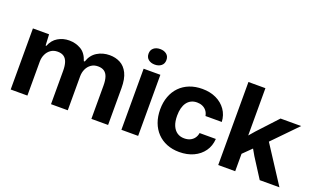

<svg xmlns="http://www.w3.org/2000/svg" viewBox="-80 -1155 2593 1584"><g transform="rotate(20 1217.0 -363.5)"><path d="M62.9 0V-536.3H204.7L209.6 -439.3H216.4Q236.7 -492.7 281.4 -519.2Q326.1 -545.7 380.3 -545.7Q436.1 -545.7 482.5 -519Q528.9 -492.3 550 -426.1H558Q577.6 -486.1 625.9 -515.9Q674.3 -545.7 735.3 -545.7Q787.1 -545.7 828.4 -523.9Q869.7 -502.1 893.9 -453.4Q918.1 -404.6 918.1 -323.6V0H771.4V-291.9Q771.4 -337 761.6 -366.9Q751.7 -396.9 730.6 -411.4Q709.4 -426 675.7 -426Q640.4 -426 615.4 -408Q590.4 -390 577.3 -361.1Q564.1 -332.3 564.1 -298.3V0H416.9V-291.9Q416.9 -337 407 -366.9Q397.1 -396.9 376.1 -411.4Q355.1 -426 321.7 -426Q286.1 -426 261.1 -408Q236.1 -390 222.9 -361.1Q209.6 -332.3 209.6 -298.3V0Z M1034.9 0V-536.3H1181.9V0ZM1108.9 -599.3Q1074.5 -599.3 1052.5 -617.2Q1030.4 -635.1 1030.4 -667.4Q1030.4 -700 1052.5 -717.8Q1074.5 -735.6 1108.9 -735.6Q1143.2 -735.6 1165.2 -717.8Q1187.3 -700 1187.3 -667.4Q1187.3 -635.1 1165.2 -617.2Q1143.2 -599.3 1108.9 -599.3Z M1544.4 9.4Q1484 9.4 1434.9 -10.3Q1385.7 -30 1350.5 -66.8Q1315.3 -103.6 1296.5 -154.6Q1277.7 -205.6 1277.7 -268.4Q1277.7 -331.3 1296.9 -382.4Q1316 -433.6 1351.7 -470.1Q1387.4 -506.7 1437.4 -526.2Q1487.4 -545.7 1548.9 -545.7Q1617.4 -545.7 1670.9 -520.4Q1724.3 -495 1756.1 -449.6Q1788 -404.1 1791 -344H1647.9Q1642.9 -371.4 1628.2 -389.4Q1613.6 -407.4 1592.4 -416.6Q1571.3 -425.7 1545.4 -425.7Q1516 -425.7 1493.9 -414.4Q1471.7 -403.1 1456.9 -382.5Q1442 -361.9 1434.4 -332.9Q1426.9 -304 1426.9 -267.7Q1426.9 -215.3 1441.6 -180.6Q1456.4 -145.9 1482.8 -128.2Q1509.1 -110.6 1544.4 -110.6Q1575.3 -110.6 1597.4 -121.5Q1619.6 -132.4 1633.1 -151.5Q1646.7 -170.6 1650.1 -195.4H1792.9Q1789.1 -133.4 1756.3 -87.3Q1723.4 -41.1 1669 -15.9Q1614.6 9.4 1544.4 9.4Z M1884.9 0V-729H2034V-313.6L2078 -364.7L2237 -536.3H2418.1L2211.6 -324.3L2422.3 0H2249.3L2140.4 -170.4L2108.4 -226.1L2034 -152.9V0Z"/></g></svg>

Font: Mona Sans ExtraLight
Style: Regular
Weight: 200
Designer: Deni Anggara
Foundry: GitHub
Version: Version 2.000